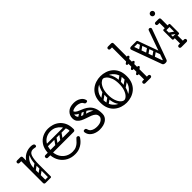

<svg xmlns="http://www.w3.org/2000/svg" viewBox="144 -1691 2665 2665"><g transform="rotate(-45 1476.5 -358.0)"><path d="M115 -240Q115 -331 146 -389.5Q177 -448 228 -476.5Q279 -505 337 -505Q358 -505 376 -500Q387 -497 394 -490Q401 -483 401 -472Q401 -448 381 -448Q374 -448 361 -451.5Q348 -455 336 -455Q290 -455 249.5 -433.5Q209 -412 183.5 -366.5Q158 -321 158 -249ZM130 0Q103 0 103 -26V-474Q103 -500 130 -500Q158 -500 158 -474V-26Q158 0 130 0ZM155 -476Q155 -470 151.5 -465.5Q148 -461 146 -459Q143 -456 137.5 -454Q132 -452 121 -452H70Q58 -452 51 -459Q45 -465 45 -476Q45 -487 51 -493Q58 -500 70 -500H121Q132 -500 138 -498.5Q144 -497 145 -495Q149 -491 152 -486Q155 -481 155 -476ZM225 0Q209 0 209 -16V-245Q209 -338 226 -389Q243 -440 271 -460.5Q299 -481 333 -481L336 -455Q281 -455 262.5 -400.5Q244 -346 244 -246V-16Q244 0 228 0ZM112 -17Q112 -35 130 -35H226Q244 -35 244 -17Q244 0 225 0H129Q112 0 112 -17ZM158 -221Q143 -210 134 -224Q130 -229 129.5 -236Q129 -243 137 -249L214 -303Q229 -313 239 -299Q243 -293 242.5 -286.5Q242 -280 235 -275ZM156 -122Q141 -111 132 -125Q128 -130 127.5 -137Q127 -144 135 -150L212 -204Q227 -214 237 -200Q241 -194 240.5 -187.5Q240 -181 233 -176Z M702 10Q632 10 576.5 -19.5Q521 -49 486.5 -102Q452 -155 446 -225H402Q376 -225 376 -250Q376 -275 402 -275H446Q451 -358 487 -410Q523 -462 575.5 -486Q628 -510 684 -510Q723 -510 766.5 -497.5Q810 -485 847.5 -455.5Q885 -426 909 -376.5Q933 -327 933 -253Q933 -245 927 -235Q921 -225 907 -225H501Q507 -170 534 -128.5Q561 -87 604.5 -63.5Q648 -40 702 -40Q745 -40 775 -54.5Q805 -69 826 -89.5Q847 -110 863 -129Q869 -137 875.5 -141.5Q882 -146 889 -146Q893 -146 898.5 -144.5Q904 -143 907 -141Q917 -134 917 -120Q917 -114 912 -106Q907 -98 889 -76Q877 -61 853 -41Q829 -21 791.5 -5.5Q754 10 702 10ZM501 -276H869Q877 -276 877 -283Q877 -303 865 -332.5Q853 -362 829 -391.5Q805 -421 768.5 -440.5Q732 -460 682 -460Q638 -460 598.5 -440.5Q559 -421 532.5 -380.5Q506 -340 501 -276ZM787 -372H890V-337H787ZM681 -366Q694 -356 685 -343L619 -249Q610 -235 594 -246Q581 -256 590 -269L656 -363Q660 -368 667 -369.5Q674 -371 681 -366ZM779 -366Q792 -356 783 -343L717 -249Q708 -235 692 -246Q679 -256 688 -269L754 -363Q758 -368 765 -369.5Q772 -371 779 -366ZM483 -259Q483 -276 500 -276H832Q849 -276 849 -259Q849 -241 833 -241H501Q483 -241 483 -259ZM483 -355Q483 -372 500 -372H832Q849 -372 849 -355Q849 -337 833 -337H501Q483 -337 483 -355Z M1182 10Q1163 10 1136 4.5Q1109 -1 1082 -14.5Q1055 -28 1034.5 -52.5Q1014 -77 1008 -114Q1008 -116 1008 -117.5Q1008 -119 1008 -120Q1008 -142 1033 -142H1036Q1058 -142 1064 -117Q1071 -89 1091 -73.5Q1111 -58 1137 -52Q1163 -46 1186 -46Q1247 -46 1279.5 -71Q1312 -96 1312 -124Q1312 -157 1291.5 -177Q1271 -197 1238 -210Q1205 -223 1168.5 -234.5Q1132 -246 1099 -262Q1066 -278 1045.5 -304Q1025 -330 1025 -372Q1025 -430 1067 -470Q1109 -510 1188 -510Q1245 -510 1288.5 -483.5Q1332 -457 1342 -415Q1343 -413 1343 -408Q1343 -388 1318 -388H1313Q1302 -388 1296 -394Q1290 -400 1285 -410Q1275 -431 1246 -443Q1217 -455 1188 -455Q1137 -455 1108.5 -434.5Q1080 -414 1080 -374Q1080 -345 1100.5 -328Q1121 -311 1154 -299.5Q1187 -288 1223.5 -277Q1260 -266 1293 -248.5Q1326 -231 1346.5 -201.5Q1367 -172 1367 -123Q1367 -62 1317.5 -26Q1268 10 1182 10ZM1332 -123Q1332 -189 1313 -228Q1294 -267 1264 -289Q1234 -311 1200 -324Q1166 -337 1136 -350.5Q1106 -364 1087 -385Q1068 -406 1068 -445L1103 -447Q1103 -421 1122 -405.5Q1141 -390 1171 -378.5Q1201 -367 1235 -351Q1269 -335 1299 -308.5Q1329 -282 1348 -237.5Q1367 -193 1367 -123ZM1181 -363Q1187 -356 1185 -349.5Q1183 -343 1177 -339L1117 -297Q1102 -287 1091 -300Q1081 -313 1096 -325L1156 -367Q1170 -377 1181 -363ZM1252 -337Q1257 -330 1255.5 -323.5Q1254 -317 1247 -313L1187 -271Q1173 -261 1162 -274Q1151 -288 1167 -299L1227 -341Q1240 -351 1252 -337Z M1714 10Q1666 10 1620 -5Q1574 -20 1536.5 -51Q1499 -82 1476.5 -131.5Q1454 -181 1454 -250Q1454 -319 1476.5 -368.5Q1499 -418 1536.5 -449Q1574 -480 1620 -495Q1666 -510 1714 -510Q1762 -510 1808 -495Q1854 -480 1891.5 -449Q1929 -418 1951.5 -368.5Q1974 -319 1974 -250Q1974 -181 1951.5 -131.5Q1929 -82 1891.5 -51Q1854 -20 1808 -5Q1762 10 1714 10ZM1714 -40Q1764 -40 1811 -62Q1858 -84 1888.5 -130.5Q1919 -177 1919 -250Q1919 -323 1888.5 -369.5Q1858 -416 1811 -438Q1764 -460 1714 -460Q1665 -460 1617.5 -438Q1570 -416 1539.5 -369.5Q1509 -323 1509 -250Q1509 -177 1539.5 -130.5Q1570 -84 1617.5 -62Q1665 -40 1714 -40ZM1715 -4Q1684 -4 1650 -29Q1616 -54 1593 -108Q1570 -162 1570 -250Q1570 -318 1584 -364.5Q1598 -411 1620 -438.5Q1642 -466 1667.5 -478Q1693 -490 1715 -490V-460Q1695 -460 1669 -437Q1643 -414 1624.5 -367.5Q1606 -321 1606 -250Q1606 -183 1623.5 -136Q1641 -89 1666.5 -64.5Q1692 -40 1715 -40ZM1715 -4V-40Q1738 -40 1763.5 -64.5Q1789 -89 1806.5 -136Q1824 -183 1824 -250Q1824 -321 1805.5 -367.5Q1787 -414 1761.5 -437Q1736 -460 1715 -460V-490Q1738 -490 1763 -478Q1788 -466 1810 -438.5Q1832 -411 1846 -364.5Q1860 -318 1860 -250Q1860 -162 1837 -108Q1814 -54 1780.5 -29Q1747 -4 1715 -4ZM1517 -249Q1502 -238 1493 -252Q1489 -257 1488.5 -264Q1488 -271 1496 -277L1573 -331Q1588 -341 1598 -327Q1602 -321 1601.5 -314.5Q1601 -308 1594 -303ZM1519 -152Q1504 -141 1495 -155Q1491 -160 1490.5 -167Q1490 -174 1498 -180L1575 -234Q1590 -244 1600 -230Q1604 -224 1603.5 -217.5Q1603 -211 1596 -206ZM1853 -249Q1838 -238 1829 -252Q1825 -257 1824.5 -264Q1824 -271 1832 -277L1909 -331Q1924 -341 1934 -327Q1938 -321 1937.5 -314.5Q1937 -308 1930 -303ZM1855 -152Q1840 -141 1831 -155Q1827 -160 1826.5 -167Q1826 -174 1834 -180L1911 -234Q1926 -244 1936 -230Q1940 -224 1939.5 -217.5Q1939 -211 1932 -206Z M2138 0Q2111 0 2111 -26V-700Q2111 -726 2138 -726Q2166 -726 2166 -700V-26Q2166 0 2138 0ZM2165 -702Q2163 -689 2156 -685Q2152 -678 2131 -678H2080Q2068 -678 2061 -685Q2055 -691 2055 -702Q2055 -714 2061 -719Q2068 -726 2080 -726H2131Q2142 -726 2148 -724.5Q2154 -723 2155 -721Q2159 -717 2162 -712Q2165 -707 2165 -702ZM2061 -25Q2061 -36 2068 -42Q2075 -49 2087 -49H2136Q2148 -49 2155 -43Q2162 -36 2162 -25Q2162 -13 2155 -6Q2148 0 2136 0H2087Q2075 0 2068 -7Q2061 -13 2061 -25ZM2215 -25Q2215 -13 2208 -7Q2201 0 2189 0H2140Q2129 0 2121 -6Q2114 -13 2114 -25Q2114 -36 2121 -43Q2129 -49 2140 -49H2189Q2201 -49 2208 -42Q2215 -36 2215 -25ZM2109 -357Q2102 -352 2095.5 -354Q2089 -356 2084 -362Q2080 -369 2081 -375Q2082 -381 2089 -386L2166 -440Q2174 -446 2180.5 -443Q2187 -440 2191 -435Q2196 -428 2194.5 -422Q2193 -416 2186 -411ZM2109 -155Q2102 -150 2095.5 -152Q2089 -154 2084 -160Q2080 -167 2081 -173Q2082 -179 2089 -184L2166 -238Q2174 -244 2180.5 -241Q2187 -238 2191 -233Q2196 -226 2194.5 -220Q2193 -214 2186 -209ZM2109 -256Q2102 -251 2095.5 -253Q2089 -255 2084 -261Q2080 -268 2081 -274Q2082 -280 2089 -285L2166 -339Q2174 -345 2180.5 -342Q2187 -339 2191 -334Q2196 -327 2194.5 -321Q2193 -315 2186 -310Z M2484 0Q2468 0 2455.5 -5.5Q2443 -11 2438 -26L2278 -464Q2277 -467 2276.5 -470Q2276 -473 2276 -476Q2276 -492 2294 -498Q2302 -500 2305 -500Q2320 -500 2327 -482L2477 -62Q2478 -58 2483 -58Q2488 -58 2489 -63L2638 -482Q2644 -500 2661 -500Q2663 -500 2666 -500Q2669 -500 2672 -498Q2687 -492 2687 -477Q2687 -475 2687 -471.5Q2687 -468 2685 -465L2526 -26Q2521 -11 2511.5 -5.5Q2502 0 2484 0ZM2287 -482Q2287 -500 2305 -500H2409Q2427 -500 2427 -482Q2427 -465 2408 -465H2304Q2287 -465 2287 -482ZM2543 -116Q2527 -111 2521 -127L2394 -475Q2387 -492 2400 -496Q2421 -504 2427 -488L2554 -139Q2556 -132 2554 -125.5Q2552 -119 2543 -116ZM2361 -352Q2346 -341 2337 -355Q2333 -360 2332.5 -367Q2332 -374 2340 -380L2417 -434Q2432 -444 2442 -430Q2446 -424 2445.5 -417.5Q2445 -411 2438 -406ZM2399 -252Q2384 -241 2375 -255Q2371 -260 2370.5 -267Q2370 -274 2378 -280L2455 -334Q2470 -344 2480 -330Q2484 -324 2483.5 -317.5Q2483 -311 2476 -306ZM2429 -158Q2414 -147 2405 -161Q2401 -166 2400.5 -173Q2400 -180 2408 -186L2485 -240Q2500 -250 2510 -236Q2514 -230 2513.5 -223.5Q2513 -217 2506 -212Z M2787 -452Q2775 -452 2768 -459Q2762 -465 2762 -476Q2762 -488 2768 -493Q2775 -500 2787 -500H2838Q2849 -500 2855 -498.5Q2861 -497 2862 -495Q2870 -487 2870 -476Q2869 -465 2863 -459Q2860 -456 2854.5 -454Q2849 -452 2838 -452ZM2779 -170Q2779 -187 2796 -187H2893Q2910 -187 2910 -170Q2910 -152 2894 -152H2796Q2789 -152 2784 -156.5Q2779 -161 2779 -170ZM2844 -3Q2817 -3 2817 -29V-158Q2817 -184 2844 -184Q2872 -184 2872 -158V-29Q2872 -3 2844 -3ZM2844 -314Q2817 -314 2817 -340V-474Q2817 -500 2844 -500Q2872 -500 2872 -474V-340Q2872 -314 2844 -314ZM2779 -332Q2779 -349 2796 -349H2893Q2910 -349 2910 -332Q2910 -314 2894 -314H2796Q2789 -314 2784 -318.5Q2779 -323 2779 -332ZM2784 -267Q2794 -280 2807 -271L2901 -205Q2915 -196 2904 -180Q2894 -167 2881 -176L2787 -242Q2782 -246 2780.5 -253Q2779 -260 2784 -267ZM2892 -153Q2875 -153 2875 -170V-326Q2875 -343 2892 -343Q2910 -343 2910 -327V-171Q2910 -153 2892 -153ZM2796 -153Q2779 -153 2779 -170V-326Q2779 -343 2796 -343Q2814 -343 2814 -327V-171Q2814 -153 2796 -153ZM2767 -25Q2767 -36 2774 -42Q2781 -49 2793 -49H2842Q2854 -49 2861 -43Q2868 -36 2868 -25Q2868 -13 2861 -6Q2854 0 2842 0H2793Q2781 0 2774 -7Q2767 -13 2767 -25ZM2921 -25Q2921 -13 2914 -7Q2907 0 2895 0H2846Q2835 0 2827 -6Q2820 -13 2820 -25Q2820 -36 2827 -43Q2835 -49 2846 -49H2895Q2907 -49 2914 -42Q2921 -36 2921 -25ZM2839 -576Q2823 -576 2812.5 -587Q2802 -598 2802 -614Q2802 -629 2812.5 -640Q2823 -651 2839 -651Q2855 -651 2866 -640Q2877 -629 2877 -614Q2877 -598 2866 -587Q2855 -576 2839 -576Z"/></g></svg>

Font: Agu Display
Style: Regular
Weight: 400
Designer: Oluwaseun Badejo
Version: Version 1.103